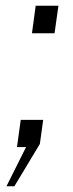

<svg xmlns="http://www.w3.org/2000/svg" viewBox="-20 -511 254 667"><path d="M2.5 136 70.5 0H39L52 -94.5H130L118.5 -11L30 136ZM91 -395.5 104 -491H183L169.5 -395.5Z"/></svg>

Font: Public Sans Thin ExtraLight
Style: Italic
Weight: 250
Italic angle: -8°
Version: Version 2.001